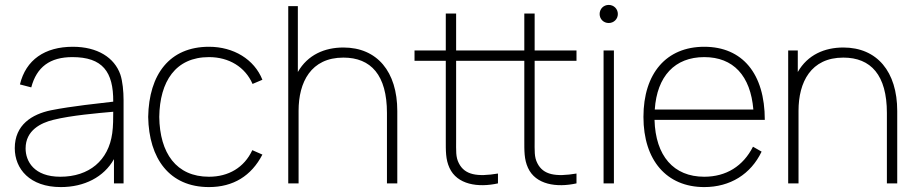

<svg xmlns="http://www.w3.org/2000/svg" viewBox="-20 -745 3725 780"><path d="M227 15C322.5 15 402 -25.5 443 -98.5V0H482V-338C482 -374 478 -415 469 -442C445 -511 376 -555 276 -555C162 -555 85 -502 61 -402L107 -390C129 -473 183 -513 274 -513C396.5 -513 441 -453.5 440 -332C386 -325.5 272 -314 187 -297C110 -281 40 -238 40 -143C40 -59 101 15 227 15ZM225 -27C118 -27 84 -90 84 -142C84 -216 147 -246 196 -258C270 -276.5 379 -285.5 440 -291C440 -267.5 440 -232 436 -204C421 -93 342 -27 225 -27Z M829 15C927 15 1001 -30 1046 -117L1005 -135C972 -64 908 -27 829 -27C696 -27 629 -123 627 -270C629 -414 693 -513 829 -513C910 -513 976 -473 1006 -404L1046 -421C1013 -504 929 -555 829 -555C669 -555 585 -443 582 -270C585 -101 668 15 829 15Z M1151 0H1193V-295C1193 -411 1243 -511 1375 -511C1487 -511 1552 -440 1552 -286V0H1594V-294C1594 -454 1512 -552 1375 -552C1299 -552 1230 -522.5 1190 -452.5V-720H1151Z M2003 0V-40C1919 -26 1868 -34 1844 -82C1831 -107 1833 -132 1833 -179V-498H2110V-179C2110 -132 2109 -98 2125 -63C2156 5 2241 18 2322 0V-40C2238 -26 2187 -34 2163 -82C2150 -107 2152 -132 2152 -179V-498H2322V-540H2152V-690H2110V-540H1833V-690H1791V-540H1664V-498H1791V-179C1791 -132 1790 -98 1806 -63C1837 5 1922 18 2003 0Z M2453 -651.5C2473.5 -651.5 2490 -667.5 2490 -688C2490 -709 2473.5 -725 2453 -725C2432 -725 2416 -709 2416 -688C2416 -667.5 2432 -651.5 2453 -651.5ZM2432 0H2474V-540H2432Z M2841 15C2946 15 3030 -37 3074 -129L3039 -149C2999 -70 2930 -27 2841 -27C2716.5 -27 2643 -111.5 2639 -258H3087C3087 -446 2996 -555 2841 -555C2687 -555 2594 -447 2594 -270C2594 -94 2688 15 2841 15ZM2841 -513C2959 -513 3029 -437.5 3040.5 -300H2640C2649 -435.5 2721.5 -513 2841 -513Z M3182 0H3224V-295C3224 -411 3274 -511 3406 -511C3518 -511 3583 -440 3583 -286V0H3625V-294C3625 -454 3543 -552 3406 -552C3330 -552 3261 -522.5 3221 -452.5V-540H3182Z"/></svg>

Font: Hauora ExtraLight
Style: Regular
Weight: 200
Designer: Mikhail Sharanda
Foundry: WCYS & Co.
Version: Version 1.010